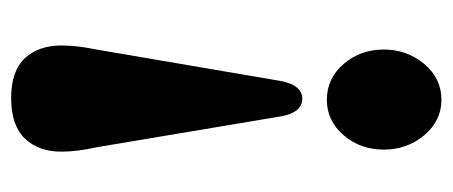

<svg xmlns="http://www.w3.org/2000/svg" viewBox="-248 -378 793 336"><g transform="rotate(90 148.0 -209.5)"><path d="M151.1 167Q103.7 167 81.4 143Q59.1 119 59.1 79Q59.1 52 66.2 17.5L121.6 -307Q129.2 -342.5 152.4 -342.5Q175.7 -342.5 182.8 -307L237.3 18Q244.9 51.5 244.9 79Q244.9 119 221.9 143Q198.9 167 151.1 167ZM154.2 -586Q190.8 -586 216.1 -556Q241.3 -526 241.3 -485Q241.3 -444 216.1 -414.8Q190.8 -385.5 154.2 -385.5Q116.7 -385.5 91.5 -414.8Q66.2 -444 66.2 -485Q66.2 -526 91.5 -556Q116.7 -586 154.2 -586Z"/></g></svg>

Font: Fraunces 72pt Soft
Style: Bold
Weight: 700
Version: Version 1.000;[b76b70a41]